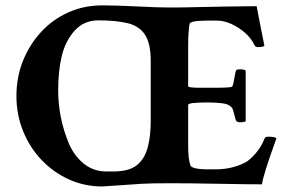

<svg xmlns="http://www.w3.org/2000/svg" viewBox="-20 -671 1052 701"><path d="M353.5 9.8Q289.1 9.8 232.4 -15.6Q175.8 -41 132.3 -86.4Q88.9 -131.8 64.5 -191.9Q40 -252 40 -320.3Q40 -389.6 64 -449.2Q87.9 -508.8 130.4 -554.7Q172.9 -600.6 230 -626Q287.1 -651.4 353.5 -651.4Q377 -651.4 411.1 -650.4Q445.3 -649.4 481.4 -647.5Q517.6 -645.5 549.8 -644.5Q582 -643.6 601.6 -643.6Q619.1 -643.6 650.9 -644Q682.6 -644.5 721.2 -645.5Q759.8 -646.5 797.9 -647Q835.9 -647.5 867.7 -647.9Q899.4 -648.4 917 -648.4Q918 -643.6 924.8 -607.4Q931.6 -571.3 945.3 -503.9Q940.4 -499 922.9 -499Q912.1 -499 909.2 -505.9Q897.5 -531.2 874.5 -551.3Q851.6 -571.3 824.7 -583.5Q797.9 -595.7 772.5 -595.7H735.4Q672.9 -595.7 671.9 -583Q669.9 -571.3 668.5 -552.2Q667 -533.2 667 -506.8V-356.4Q667 -350.6 709 -350.6H760.7Q822.3 -350.6 827.1 -354.5Q830.1 -357.4 832.5 -368.7Q835 -379.9 836.9 -392.6Q838.9 -405.3 840.8 -411.1Q841.8 -418 855.5 -418Q872.1 -418 877 -413.1V-228.5Q873 -224.6 856.4 -224.6Q843.8 -224.6 840.8 -232.4Q835 -252 832.5 -263.2Q830.1 -274.4 825.2 -279.3Q815.4 -291 792 -293.9Q768.6 -296.9 737.3 -296.9Q667 -296.9 667 -288.1V-137.7Q667 -91.8 674.8 -68.4Q678.7 -52.7 741.2 -52.7H766.6Q827.1 -52.7 876 -78.1Q892.6 -86.9 913.6 -111.3Q934.6 -135.7 946.3 -166Q948.2 -171.9 960 -171.9Q983.4 -171.9 989.3 -166Q940.4 -31.2 936.5 2Q912.1 2 872.6 1.5Q833 1 778.3 0Q724.6 -1 680.7 -1.5Q636.7 -2 602.5 -2Q566.4 -2 540.5 -1.5Q514.6 -1 498 0ZM369.1 -44.9Q383.8 -44.9 395 -44.9Q406.2 -44.9 413.1 -45.9Q460 -48.8 485.4 -72.8Q510.7 -96.7 520.5 -137.2Q530.3 -177.7 530.3 -228.5V-448.2Q530.3 -512.7 509.3 -544.4Q488.3 -576.2 445.8 -586.4Q403.3 -596.7 338.9 -596.7Q287.1 -596.7 252.9 -559.6Q218.8 -521.5 205.6 -466.8Q192.4 -412.1 192.4 -341.8Q192.4 -242.2 230.5 -149.4Q250 -102.5 285.6 -73.7Q321.3 -44.9 369.1 -44.9Z"/></svg>

Font: Crimson Text
Style: Bold
Weight: 700
Designer: Sebastian Kosch
Foundry: Sebastian Kosch
Version: Version 1.100